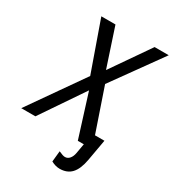

<svg xmlns="http://www.w3.org/2000/svg" viewBox="-226 -844 1050 1164"><g transform="rotate(30 299.0 -261.5)"><path d="M317.5 185.5 325 110Q342 117.5 352 120.8Q362 124 369.5 124Q388 124 401 108.8Q414 93.5 418.5 68.5L430.5 0H388.5L294.5 -299L91.5 0H-7.5L257 -378L134.5 -725H233.5L322 -457L507.5 -725H606.5L359.5 -381L462 -81H528L501.5 68.5Q489 137.5 458.8 169.8Q428.5 202 377 202Q348 202 317.5 185.5Z"/></g></svg>

Font: JuliaMono MediumItalic
Style: Regular
Weight: 500
Italic angle: -9°
Monospace: yes
Designer: cormullion
Foundry: corm
Version: Version 0.049; ttfautohint (v1.8.4)